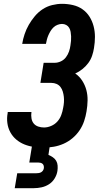

<svg xmlns="http://www.w3.org/2000/svg" viewBox="-20 -763 540 1003"><path d="M210 8Q183 8 157 4.5Q131 1 107.5 -8.5Q84 -18 65 -34Q46 -50 34 -72Q22 -94 18.5 -120Q15 -146 20 -172Q20 -174 20 -175.5Q20 -177 21 -178H145Q145 -178 144.5 -177Q144 -176 144 -176Q142 -160 144.5 -144.5Q147 -129 156 -118Q165 -107 179.5 -102Q194 -97 210 -97Q228 -97 247 -105Q266 -113 279.5 -128Q293 -143 300 -162Q307 -181 310 -200Q313 -214 314 -228.5Q315 -243 313.5 -257Q312 -271 308 -284.5Q304 -298 296 -308.5Q288 -319 275.5 -324.5Q263 -330 248 -330H191L208 -435H266Q282 -435 298 -442.5Q314 -450 324.5 -464Q335 -478 340.5 -494Q346 -510 348 -526Q350 -538 351 -550Q352 -562 351.5 -573.5Q351 -585 349 -596.5Q347 -608 341.5 -617.5Q336 -627 326 -632.5Q316 -638 304 -638Q293 -638 281 -633.5Q269 -629 260 -620.5Q251 -612 244.5 -601.5Q238 -591 233 -579.5Q228 -568 225 -556.5Q222 -545 220 -534H96Q100 -559 108.5 -584.5Q117 -610 130.5 -633.5Q144 -657 162 -678.5Q180 -700 203 -715Q226 -730 252.5 -736.5Q279 -743 304 -743Q333 -743 361 -736.5Q389 -730 411 -714.5Q433 -699 447.5 -676Q462 -653 469 -626Q476 -599 476 -570.5Q476 -542 471 -512Q468 -492 461 -471.5Q454 -451 441 -433.5Q428 -416 410.5 -402Q393 -388 373 -379Q395 -364 409.5 -341.5Q424 -319 431 -293Q438 -267 437.5 -238.5Q437 -210 432 -181Q428 -156 419.5 -130.5Q411 -105 395.5 -82Q380 -59 358.5 -41Q337 -23 312 -12Q287 -1 261 3.5Q235 8 210 8ZM57 220 70 142H170Q176 142 182.5 141Q189 140 194.5 137Q200 134 204 128.5Q208 123 209 116Q210 110 208.5 103.5Q207 97 202.5 93Q198 89 192 87.5Q186 86 180 86H133L147 0H240L233 46Q245 51 256 58.5Q267 66 273.5 77Q280 88 281 102Q282 116 280 130Q277 150 265.5 169Q254 188 236 199.5Q218 211 197.5 215.5Q177 220 157 220Z"/></svg>

Font: Iosevka SS04 Extrabold
Style: Italic
Weight: 800
Italic angle: -9°
Monospace: yes
Designer: Belleve Invis
Foundry: Belleve Invis
Version: Version 19.0.0; ttfautohint (v1.8.4)